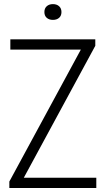

<svg xmlns="http://www.w3.org/2000/svg" viewBox="-20 -936 526 956"><path d="M26.5 0V-32L382.5 -689H31.5V-740H454.5V-708L98.5 -51H459.5V0ZM243.5 -837Q224.5 -837 212.8 -847.2Q201 -857.5 201 -876Q201 -894.5 212.8 -905Q224.5 -915.5 243.5 -915.5Q262.5 -915.5 274.2 -905Q286 -894.5 286 -876Q286 -857.5 274.2 -847.2Q262.5 -837 243.5 -837Z"/></svg>

Font: Encode Sans Condensed Light
Style: Regular
Weight: 300
Width: 3
Designer: Multiple Designers
Foundry: Impallari Type
Version: Version 3.000; ttfautohint (v1.8.3) -l 8 -r 50 -G 200 -x 14 